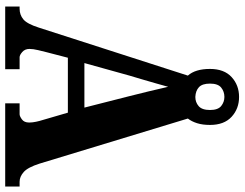

<svg xmlns="http://www.w3.org/2000/svg" viewBox="-118 -798 917 720"><g transform="rotate(90 340.0 -438.5)"><path d="M5 0V-54H13Q36 -54 53 -68Q70 -82 84 -126L264 -685Q239 -713 239 -768Q239 -821 269.5 -849Q300 -877 344 -877Q388 -877 418.5 -849Q449 -821 449 -768Q449 -740 442.5 -719.5Q436 -699 425 -685L594 -129Q608 -85 625.5 -69.5Q643 -54 662 -54H680V0H368V-54H409Q416 -54 428 -62.5Q440 -71 440 -90Q440 -102 437 -116Q434 -130 431 -139L403 -235H197L176 -154Q173 -142 168.5 -123.5Q164 -105 164 -91Q164 -74 175.5 -64Q187 -54 195 -54H240V0ZM344 -713Q364 -713 378.5 -725.5Q393 -738 393 -768Q393 -798 378 -810Q363 -822 344 -822Q324 -822 309 -810Q294 -798 294 -768Q294 -739 307.5 -726.5Q321 -714 344 -713ZM217 -297H384L342 -462Q334 -494 323.5 -536.5Q313 -579 306 -611Q301 -593 293.5 -566.5Q286 -540 278 -513Q270 -486 264 -466Z"/></g></svg>

Font: Noto Serif Ethiopic Condensed ExtraBold
Style: Regular
Weight: 800
Width: 3
Designer: Monotype Design Team
Foundry: Monotype Imaging Inc.
Version: Version 2.102; ttfautohint (v1.8.4.7-5d5b)